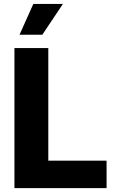

<svg xmlns="http://www.w3.org/2000/svg" viewBox="-20 -977 609 997"><path d="M81.3 -796.5H199.6L306.8 -956.7H153.1ZM55 0H533.4V-142.8H230.8V-727.3H55Z"/></svg>

Font: TID UI Extra Bold
Style: Regular
Weight: 800
Designer: The TID Project Authors
Foundry: Bakken & Bæck
Version: Version 1.001;hotconv 1.0.109;makeotfexe 2.5.65596